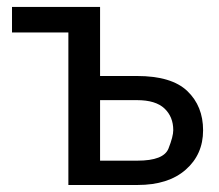

<svg xmlns="http://www.w3.org/2000/svg" viewBox="-20 -527 625 547"><path d="M265.1 -241.7V-69.3H371.6Q446.3 -69.3 460 -103.8Q473.6 -138.2 473.6 -156.2Q473.6 -194.3 448.5 -218Q423.3 -241.7 370.6 -241.7ZM14.2 -507.3H265.1V-310.5H370.1Q468.8 -310.5 513.7 -267.6Q558.6 -224.6 558.6 -155.8Q558.6 -86.9 509 -43.5Q459.5 0 372.1 0H174.8V-434.6H14.2Z"/></svg>

Font: Lato-Medium
Style: Regular
Weight: 500
Designer: Lukasz Dziedzic
Foundry: tyPoland Lukasz Dziedzic
Version: Version 2.006; 2014-01-15